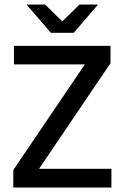

<svg xmlns="http://www.w3.org/2000/svg" viewBox="-20 -846 562 866"><path d="M482.5 -84.5V0H40V-79L362.5 -555.5H43V-639H478.5V-561L156 -84.5ZM209.5 -698 101 -824V-825.5H183.5L259 -751.5H263L338.5 -825.5H421V-824L312.5 -698Z"/></svg>

Font: Anek Latin Medium Medium
Style: Regular
Weight: 500
Version: Version 1.003